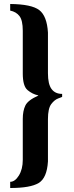

<svg xmlns="http://www.w3.org/2000/svg" viewBox="-20 -721 371 961"><path d="M31 -701Q138 -700 176.5 -670.5Q215 -641 220 -558V-354Q220 -300 238 -275.5Q256 -251 291 -251V-236Q287 -234 282.5 -232.5Q278 -231 273 -229Q253 -222 236.5 -200Q220 -178 220 -125V87Q215 170 173.5 195Q132 220 31 220V189Q55 189 74.5 157.5Q94 126 94 79V-126Q94 -166 107 -193Q120 -220 173 -243Q172 -243 171.5 -243Q171 -243 170 -244Q142 -250 118 -270Q94 -290 94 -353V-567Q94 -619 77.5 -640.5Q61 -662 31 -668Z"/></svg>

Font: CAT Schmalfette Thannhaeuser
Style: Regular
Weight: 700
Designer: Peter Wiegel nach Herbert Thanhaeuser 1939/40
Foundry: CAT-Fonts, Peter Wiegel
Version: Version 1.000